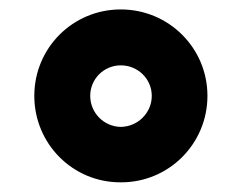

<svg xmlns="http://www.w3.org/2000/svg" viewBox="-20 -751 502 399"><path d="M231 -372.1C330.6 -371.6 411.1 -452.1 411.1 -551.8C411.1 -651.4 330.6 -731.4 231 -731.4C131.3 -731.4 51.3 -651.4 51.3 -551.8C51.3 -452.1 131.3 -371.6 231 -372.1ZM231 -487.3C195.8 -487.8 167.5 -516.6 167.5 -551.8C167.5 -586.9 195.8 -615.2 231 -615.2C266.6 -615.2 295.4 -586.9 295.4 -551.8C295.4 -516.6 266.6 -487.8 231 -487.3Z"/></svg>

Font: Raveo ExtraBold
Style: Regular
Weight: 800
Designer: Jakub Foglar, Rasmus Andersson (Inter)
Foundry: Jakubfoglar.com
Version: Version 1.100;Glyphs 3.2.3 (3260)